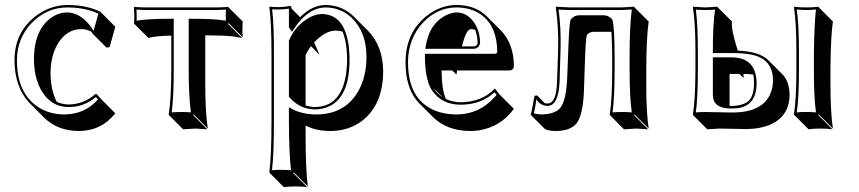

<svg xmlns="http://www.w3.org/2000/svg" viewBox="-20 -459 3445 770"><path d="M306.6 -342.3Q245.1 -342.3 209 -278.8Q183.1 -231.4 182.6 -166.5Q183.1 -97.7 207.5 -50.8Q230.5 -40 255.9 -40Q316.4 -41 362.8 -82H367.2L386.2 -61L442.4 -4.4Q385.7 66.4 295.4 66.4Q210.4 65.4 156.7 12.7L100.6 -43.9Q38.6 -107.4 38.1 -217.8Q38.1 -327.1 120.6 -392.6Q179.7 -438.5 251 -439Q329.6 -438.5 383.8 -411.1L386.2 -408.2L442.4 -351.6L419.4 -269.5L406.7 -268.6L350.1 -325.2Q347.7 -329.6 345.7 -332.5Q325.7 -342.3 306.6 -342.3ZM250 -409.2Q310.1 -407.7 355.5 -335.4L374.5 -404.3Q321.3 -428.7 251 -429.2Q166.5 -429.2 105.5 -365.2Q48.3 -304.2 47.9 -217.8Q47.9 -84.5 134.3 -28.8Q179.7 0 238.8 0Q321.3 -1 373 -60.5L364.3 -69.8Q316.9 -29.8 255.9 -29.8Q179.2 -29.8 140.6 -106Q116.2 -155.3 116.2 -223.1Q116.2 -330.6 177.7 -382.3Q210.4 -408.7 250 -409.2Z M667 -316.4Q633.3 -315.4 610.4 -313Q587.4 -310.5 581.5 -308.6L575.2 -306.6L519 -362.8L517.1 -366.2Q520 -389.2 517.1 -429.2L519 -431.2Q549.3 -429.2 573.7 -429.2H839.8Q865.2 -429.2 895 -431.2L897 -429.2L953.6 -372.6Q950.7 -331.5 953.6 -309.6L897 -366.2L895 -362.8L951.7 -306.6Q951.7 -306.6 914.6 -313Q871.6 -317.4 803.2 -317.4V-123.5Q803.2 -6.3 813.5 56.6L756.8 0L754.9 2.9L811.5 59.6Q809.6 59.6 763.7 56.6L714.4 59.6L657.7 2.9L656.7 0Q666.5 -61 667 -180.2ZM667 -383.8H676.8V-180.2Q676.8 -65.9 668.5 -8.3Q685.5 -9.8 707 -9.8Q729 -9.8 745.6 -8.3Q736.8 -69.3 736.8 -180.2V-383.8H747.1Q844.2 -383.8 885.7 -376Q884.8 -395 886.2 -420.4Q860.4 -418.9 839.8 -418.9H573.7Q552.2 -418.9 527.3 -420.4Q528.8 -394 527.8 -376Q570.8 -383.8 667 -383.8Z M1148.9 -352.1 1150.9 -349.1Q1150.9 -349.1 1151.4 -349.6ZM1353.5 -332.5Q1339.8 -336.4 1325.2 -336.4Q1284.2 -335.4 1239.7 -289.1L1261.7 -238.8L1227.1 -273.9Q1213.4 -255.4 1205.6 -237.3V-36.1Q1224.1 -30.3 1241.7 -29.8Q1349.1 -29.8 1368.2 -165Q1371.6 -190.4 1372.1 -217.8Q1371.6 -289.6 1353.5 -332.5ZM1157.7 -65.4 1156.2 -66.9ZM1183.6 -390.1Q1231.4 -438.5 1285.6 -439Q1353 -438 1398.9 -392.6L1455.6 -335.9Q1515.6 -274.4 1516.6 -174.3Q1516.6 -41 1433.6 24.4Q1379.4 66.4 1304.2 66.4Q1246.1 65.9 1205.6 44.4V88.4Q1205.6 217.8 1214.4 288.6L1157.7 231.9L1155.8 234.9L1212.4 291.5Q1194.3 288.6 1165.5 288.6Q1136.7 288.6 1118.2 291.5L1062 234.9L1060.1 231.9Q1068.8 164.1 1068.8 32.2V-234.9Q1068.8 -373 1060.1 -429.2L1062 -432.1Q1106 -427.7 1142.6 -435.1Q1145.5 -434.6 1147 -433.6Q1148.9 -430.2 1148.9 -424.8ZM1138.7 -349.1V-424.3Q1106.9 -419.4 1071.3 -421.4Q1079.1 -362.3 1078.6 -234.9V32.2Q1078.6 157.2 1070.8 223.6Q1090.3 221.7 1108.9 222.2Q1127.9 222.2 1147 223.6Q1139.2 152.8 1138.7 32.2V-28.8L1153.3 -21Q1192.4 -0.5 1248 0Q1363.8 0 1417.5 -94.7Q1449.7 -152.3 1449.7 -231Q1449.7 -330.6 1389.6 -388.2Q1346.2 -428.7 1285.6 -429.2Q1214.8 -427.7 1159.2 -343.8L1150.9 -331.1ZM1138.7 -295.9 1139.6 -297.9Q1163.1 -354 1216.8 -386.2Q1245.1 -402.8 1269 -402.8Q1362.8 -402.8 1378.9 -271.5Q1381.8 -246.1 1381.8 -217.8Q1381.8 -73.7 1302.7 -33.7Q1275.4 -20.5 1241.7 -20Q1182.1 -21.5 1141.1 -68.4L1138.7 -71.3Z M1964.4 -104 1984.4 -79.1 2041 -22.5Q1988.3 49.8 1899.9 64Q1882.8 66.4 1866.7 66.4Q1772.9 65.9 1717.3 11.2L1660.6 -45.4Q1655.3 -51.3 1651.4 -56.2Q1606.4 -110.8 1606.4 -209Q1606.4 -328.1 1691.4 -395.5Q1747.1 -439 1811 -439Q1886.7 -438.5 1931.6 -394L1988.3 -337.4Q2040.5 -284.2 2041 -193.4Q2039.1 -177.2 2022.9 -176.3H1813Q1811 -165 1810.5 -159.7L1793.9 -176.3H1751Q1751.5 -99.6 1768.1 -62Q1796.4 -49.3 1827.1 -48.8Q1913.6 -49.8 1964.4 -104ZM1885.7 -339.4Q1876 -342.3 1867.7 -342.3Q1849.1 -340.3 1832.5 -272.9H1881.3Q1894.5 -274.9 1895.5 -287.1Q1894.5 -315.9 1885.7 -339.4ZM1755.4 -68.8 1718.3 -106Q1726.1 -94.2 1734.9 -85.4Q1744.6 -75.7 1755.4 -68.8ZM1963.4 -88.9Q1909.7 -39.1 1827.1 -39.1Q1753.9 -39.1 1714.4 -93.8Q1711.4 -97.7 1710 -100.6Q1684.6 -142.6 1684.1 -232.9V-243.2H1966.3Q1973.6 -245.1 1974.1 -250Q1974.1 -352.1 1910.6 -399.4Q1870.1 -428.7 1811 -429.2Q1733.9 -429.2 1676.3 -368.2Q1616.7 -304.2 1616.2 -209Q1616.7 -113.8 1659.2 -62.5Q1711.9 -0.5 1810.1 0Q1900.9 0 1962.9 -68.8Q1967.8 -74.2 1971.7 -78.6ZM1685.5 -263.2 1687.5 -274.4Q1703.1 -369.6 1775.9 -400.9Q1795.4 -409.2 1811 -409.2Q1854.5 -409.2 1883.3 -365.7Q1904.8 -332 1905.3 -287.1Q1901.9 -265.6 1881.3 -263.2Z M2321.8 -94.2Q2317.9 3.9 2291.5 36.6Q2266.1 66.4 2207.5 66.4Q2179.7 65.9 2165.5 58.6L2108.9 2L2107.9 -1Q2112.8 -9.3 2120.1 -56.2Q2122.1 -67.9 2124 -75.2L2134.3 -76.2L2165 -44.9Q2170.4 -43.9 2176.3 -43.9Q2211.4 -45.4 2213.9 -129.9L2218.3 -258.8Q2220.7 -347.2 2209 -429.2L2210 -432.1Q2211.9 -432.1 2267.1 -429.2H2472.2L2523.9 -432.1L2524.9 -429.2L2581.5 -372.6Q2571.8 -304.2 2571.8 -172.4V-122.6Q2571.8 -6.3 2581.5 56.6L2524.9 0L2522.9 2.9L2579.6 59.6Q2577.6 59.6 2531.7 56.6L2482.4 59.6L2426.3 2.9L2425.3 0Q2435.1 -61 2435.1 -179.2V-229Q2435.1 -284.7 2432.1 -331.5H2359.4Q2342.8 -330.6 2333.5 -318.4Q2328.6 -300.3 2325.7 -209.5ZM2254.9 -151.4 2259.3 -266.6Q2262.7 -359.9 2267.6 -377.9L2268.1 -379.4L2269 -381.3Q2283.2 -397.9 2303.2 -397.9H2400.9Q2421.9 -397 2435.1 -381.3L2436 -379.4L2436.5 -377.9Q2444.8 -348.6 2444.8 -229V-179.2Q2444.8 -65.4 2436.5 -8.3Q2453.1 -9.8 2475.1 -9.8Q2497.1 -9.8 2513.7 -8.3Q2504.9 -69.3 2504.9 -179.2V-229Q2504.9 -353.5 2513.7 -420.9Q2494.1 -419.4 2472.2 -418.9H2267.1Q2242.7 -418.9 2220.2 -420.9Q2230.5 -343.8 2228 -258.8L2224.1 -129.9Q2219.7 -35.6 2176.3 -34.2Q2146.5 -35.2 2130.9 -60.5Q2129.9 -54.7 2128.4 -43Q2124.5 -16.1 2120.6 -4.4Q2135.3 -0.5 2150.9 0Q2205.6 -1 2227.1 -26.4Q2251.5 -58.1 2254.9 -151.4Z M3173.8 -250Q3173.8 -369.1 3164.1 -429.2L3166 -432.1Q3184.1 -429.2 3213.9 -429.2Q3243.7 -429.2 3262.2 -432.1L3264.2 -429.2L3320.3 -372.6Q3312 -318.4 3310.5 -193.4V-122.6Q3310.5 -6.3 3320.3 56.6L3264.2 0L3262.2 2.9L3318.4 59.6Q3300.3 56.6 3270.5 56.6Q3240.7 56.6 3222.7 59.6L3166 2.9L3164.1 0Q3173.8 -61 3173.8 -179.2ZM2849.1 -258.8V-255.9H2852.1ZM2905.8 -34.2Q2909.2 -34.2 2912.1 -34.2Q2974.1 -34.2 2992.7 -67.9Q3003.9 -89.8 3003.9 -126Q3003.9 -145.5 3001 -159.7Q2987.3 -162.1 2972.7 -162.6H2961.4Q2962.4 -153.3 2961.9 -146L2945.3 -162.6H2905.8ZM2938.5 -255.9Q3024.9 -252.9 3061 -217.8L3117.7 -161.1Q3146 -131.3 3146.5 -79.6Q3146.5 10.7 3061.5 43.9Q3023.4 58.1 2973.6 58.6Q2952.6 58.6 2919.7 57.6Q2886.7 56.6 2865.7 56.6L2816.4 59.6L2759.8 2.9L2758.8 0Q2768.6 -61 2769 -179.2V-250Q2769 -369.1 2758.8 -429.2L2759.8 -432.1Q2761.7 -432.1 2809.1 -429.2L2856.9 -432.1L2858.9 -429.2L2915.5 -372.6Q2911.1 -343.3 2938 -258.3Q2938.5 -256.3 2938.5 -255.9ZM2838.9 -258.8Q2838.9 -362.3 2847.7 -420.4Q2829.6 -418.9 2809.1 -418.9Q2786.6 -418.9 2770.5 -420.4Q2778.8 -361.8 2778.8 -250V-179.2Q2778.8 -65.9 2770.5 -8.3Q2787.1 -9.8 2809.1 -9.8Q2830.6 -9.8 2863.8 -8.8Q2897 -7.8 2917 -7.8Q3041.5 -7.8 3071.8 -88.9Q3079.6 -110.8 3080.1 -136.2Q3080.1 -223.1 2992.2 -240.2Q2963.9 -245.6 2925.8 -246.1H2838.9ZM3014.2 -126Q3014.2 -35.6 2939 -25.4Q2927.2 -23.9 2912.1 -23.9Q2847.7 -23.9 2840.3 -64.9Q2839.4 -72.3 2838.9 -79.1V-229H2916Q3013.2 -227.5 3014.2 -126ZM3184.1 -250V-179.2Q3184.1 -65.4 3175.3 -8.3Q3194.8 -10.3 3214.1 -10Q3233.4 -9.8 3252.4 -8.3Q3243.7 -69.3 3244.1 -179.2V-250Q3246.1 -371.6 3252.4 -420.9Q3232.9 -418.9 3213.9 -418.9Q3194.3 -418.9 3175.3 -420.9Q3184.1 -361.8 3184.1 -250Z"/></svg>

Font: Linux Biolinum Shadow O
Style: Regular
Weight: 400
Designer: Philipp H. Poll
Foundry: Philipp H. Poll
Version: Version 1.0.4